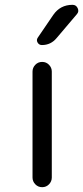

<svg xmlns="http://www.w3.org/2000/svg" viewBox="-20 -777 345 797"><path d="M201 -715Q230 -757 281 -757Q296 -757 302.5 -743Q309 -729 299 -718L215 -619Q191 -590 154 -590Q142 -590 136 -600.5Q130 -611 137 -621ZM115 -40V-480Q115 -496 126.5 -508Q138 -520 155 -520Q172 -520 183.5 -508Q195 -496 195 -480V-40Q195 -24 183.5 -12Q172 0 155 0Q138 0 126.5 -12Q115 -24 115 -40Z"/></svg>

Font: Rounded Mplus 1c
Style: Regular
Weight: 400
Version: Version 1.059.20150529